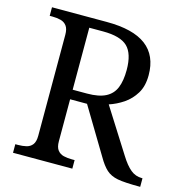

<svg xmlns="http://www.w3.org/2000/svg" viewBox="-106 -812 873 910"><g transform="rotate(15 331.0 -357.0)"><path d="M662.1 0Q585.4 0 551 -6.6Q516.6 -13.2 495.1 -32.7Q473.6 -52.2 452.1 -89.8L316.9 -314.9H233.9V-108.9Q233.9 -79.6 245.4 -65.2Q256.8 -50.8 275.4 -46.4Q293.9 -42 315.9 -42H329.1V0H38.1V-42H50.8Q73.2 -42 91.8 -46.4Q110.4 -50.8 121.6 -65.2Q132.8 -79.6 132.8 -108.9V-604Q132.8 -633.3 121.6 -647.9Q110.4 -662.6 91.8 -667.2Q73.2 -671.9 50.8 -671.9H38.1V-713.9H307.1Q436.5 -713.9 500.2 -665.8Q564 -617.7 564 -521Q564 -467.3 542 -431.4Q520 -395.5 486.6 -373Q453.1 -350.6 417 -338.9L554.2 -122.1Q579.1 -82 603.3 -62Q627.4 -42 659.2 -42H662.1ZM304.2 -361.8Q362.3 -361.8 395.8 -379.2Q429.2 -396.5 443.1 -431.2Q457 -465.8 457 -518.1Q457 -598.1 421.9 -632.1Q386.7 -666 301.8 -666H233.9V-361.8Z"/></g></svg>

Font: Satisar Sharada
Style: Regular
Weight: 400
Designer: Vinodh Rajan & Sunil Mahnoori
Version: 2.2